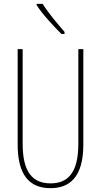

<svg xmlns="http://www.w3.org/2000/svg" viewBox="-20 -970 526 1000"><path d="M202 -950H171V-943C204 -892 262 -831 300 -793H316V-804C277 -850 237 -895 202 -950ZM414 -217V-714H388V-221C388 -63 328 -15 243 -15C152 -15 98 -71 98 -221V-714H72V-217C72 -59 133 10 243 10C338 10 414 -42 414 -217Z"/></svg>

Font: Noto Sans Arabic UI XCn Th
Style: Regular
Weight: 100
Width: 2
Designer: Monotype Design Team, Nadine Chahine and Nizar Qandah
Foundry: Monotype Imaging Inc.
Version: Version 2.010